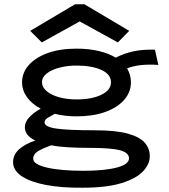

<svg xmlns="http://www.w3.org/2000/svg" viewBox="-20 -702 790 896"><path d="M337 -159Q283 -159 236 -171Q217 -161 202.5 -152Q188 -143 188 -131Q188 -110 243 -102Q298 -94 421 -94Q522 -94 578 -78Q634 -62 656.5 -35Q679 -8 679 27Q679 64 647.5 97.5Q616 131 547 152.5Q478 174 365 174Q267 175 194 161Q121 147 81 120Q41 93 41 55Q41 19 70.5 -6.5Q100 -32 145 -46Q96 -69 96 -108Q96 -132 116 -154Q136 -176 170 -195Q128 -217 105.5 -249Q83 -281 83 -318Q83 -363 114.5 -398.5Q146 -434 203 -454.5Q260 -475 337 -475Q394 -475 440.5 -464Q487 -453 520 -433Q559 -453 603 -462.5Q647 -472 703 -470L719 -399Q678 -402 641 -398.5Q604 -395 573 -383Q591 -353 591 -318Q591 -272 559.5 -236Q528 -200 471 -179.5Q414 -159 337 -159ZM337 -238Q409 -238 453.5 -260Q498 -282 498 -318Q498 -355 453.5 -375.5Q409 -396 337 -396Q295 -396 258 -386.5Q221 -377 198.5 -359.5Q176 -342 176 -318Q176 -295 198 -276.5Q220 -258 256.5 -248Q293 -238 337 -238ZM135 39Q135 65 199 80Q263 95 369 95Q467 95 524.5 80Q582 65 582 37Q582 11 541 -0.5Q500 -12 395 -12Q344 -12 299.5 -14.5Q255 -17 219 -24Q185 -12 160 2Q135 16 135 39ZM175 -504 121 -558 330 -682H374L583 -558L530 -504L352 -602Z"/></svg>

Font: Inconsolata ExtraExpanded SemiBold
Style: Regular
Weight: 600
Width: 8
Monospace: yes
Designer: Raph Levien, Cyreal, Brenton Simpson
Foundry: Raph Levien, Cyreal, Google
Version: Version 3.001; ttfautohint (v1.8.2.53-6de2)